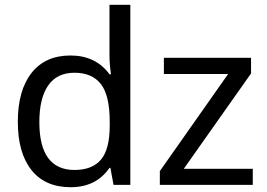

<svg xmlns="http://www.w3.org/2000/svg" viewBox="-20 -780 1125 810"><path d="M146 -265.1Q146 -63 294.4 -63Q369.1 -63 406 -106.7Q442.9 -150.4 442.9 -250V-266.1Q442.9 -377.9 405.5 -425.5Q368.2 -473.1 294.2 -473.1Q220.2 -473.1 183.1 -419.2Q146 -365.2 146 -265.1ZM441.9 -545.9V-759.8H529.8V0H459L445.8 -71.8H441.9Q385.7 9.8 278.1 9.8Q170.4 9.8 112.8 -62.5Q55.2 -134.8 55.2 -266.6Q55.2 -398.4 113 -472.2Q170.9 -545.9 277.3 -545.9Q383.8 -545.9 441.9 -466.8H448.2Q441.9 -509.3 441.9 -545.9ZM1046.4 0H654.3V-58.1L942.4 -467.8H671.4V-536.1H1039.1V-470.2L755.4 -67.9H1046.4Z"/></svg>

Font: NotoSans
Style: Regular
Weight: 400
Designer: Monotype Design team
Foundry: Monotype Imaging Inc.
Version: Version 1.04